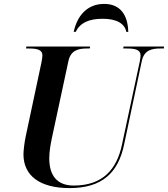

<svg xmlns="http://www.w3.org/2000/svg" viewBox="-20 -952 859 982"><path d="M357 -789H367C390 -835 433 -856 506 -856C575 -856 618 -832 626 -789H636C634 -878 593 -932 513 -932C421 -932 373 -865 357 -789ZM336 10C502 10 585 -68 615 -214L705 -639C717 -696 756 -704 800 -704H818L819 -714H612L610 -704H627C669 -704 699 -699 699 -668C699 -662 697 -648 695 -638L604 -213C577 -84 504 -3 357 -3C272 -3 232 -54 232 -142C232 -176 238 -211 246 -249L330 -640C342 -696 382 -704 426 -704H439L441 -714H115L113 -704H126C168 -704 197 -699 197 -668C197 -660 194 -642 191 -628L111 -252C106 -229 100 -184 100 -163C100 -53 184 10 336 10Z"/></svg>

Font: Noto Serif Display SemiBold
Style: Italic
Weight: 600
Italic angle: -12°
Designer: Monotype Design Team
Foundry: Monotype Imaging Inc.
Version: Version 2.009